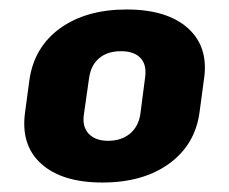

<svg xmlns="http://www.w3.org/2000/svg" viewBox="-20 -738 484 405"><path d="M196 -353Q111 -353 67 -392.5Q23 -432 33 -502L42 -569Q52 -639 107 -678.5Q162 -718 247 -718Q333 -718 377 -678Q421 -638 410 -569L401 -502Q392 -433 337 -393Q282 -353 196 -353ZM208 -441Q236 -441 254 -456Q272 -471 276 -497L286 -574Q290 -601 276.5 -615.5Q263 -630 235 -630Q207 -630 189.5 -615.5Q172 -601 168 -574L157 -497Q153 -471 167 -456Q181 -441 208 -441Z"/></svg>

Font: Pathway Extreme SemiCondensed ExtraBold
Style: Italic
Weight: 800
Width: 4
Italic angle: -8°
Version: Version 1.001;gftools[0.9.26]